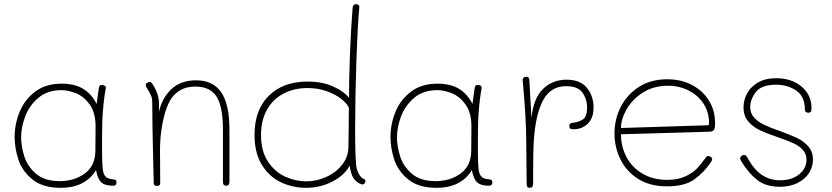

<svg xmlns="http://www.w3.org/2000/svg" viewBox="-20 -891 3977 918"><path d="M537 -19Q537 -3 522 -3Q482 -3 464.5 -19Q447 -35 439 -78Q416 -38 373.5 -15.5Q331 7 270 7Q184 7 135 -33Q86 -73 68 -128Q50 -183 50 -236Q50 -298 74 -356.5Q98 -415 148.5 -453Q199 -491 274 -491Q336 -491 376.5 -467Q417 -443 442 -394L452 -467Q454 -477 456.5 -481Q459 -485 467 -485Q476 -485 481.5 -480.5Q487 -476 486 -470Q477 -424 472 -359Q468 -313 468 -235V-167Q468 -110 471 -84Q474 -58 484.5 -47Q495 -36 518 -34Q528 -33 532.5 -30.5Q537 -28 537 -19ZM436 -168Q437 -219 437 -285Q437 -353 408.5 -392Q380 -431 342.5 -445.5Q305 -460 274 -460Q206 -460 162.5 -422.5Q119 -385 100 -333Q81 -281 81 -236Q81 -192 96 -144Q111 -96 152 -60.5Q193 -25 265 -25Q336 -25 385.5 -61.5Q435 -98 436 -168Z M1077 -271V-22Q1077 -3 1062 -3Q1046 -3 1046 -21V-272Q1046 -378 1016.5 -427.5Q987 -477 913 -477Q849 -477 810.5 -434.5Q772 -392 754 -284Q745 -230 745 -174L746 -14Q746 -2 731 -2Q715 -2 715 -14Q713 -129 711 -189Q710 -225 709 -287.5Q708 -350 708 -398Q708 -418 704 -429Q700 -440 691 -456Q689 -459 680 -474Q677 -479 677 -484Q677 -491 683.5 -495Q690 -499 696 -499Q703 -499 710 -488Q740 -441 740 -398V-356Q754 -421 798.5 -464Q843 -507 918 -507Q998 -507 1037.5 -450Q1077 -393 1077 -271Z M1197 -246Q1197 -366 1265.5 -433.5Q1334 -501 1450 -501Q1521 -501 1573 -477.5Q1625 -454 1649 -423Q1648 -494 1653 -625.5Q1658 -757 1666 -854Q1668 -871 1682 -871Q1690 -871 1694.5 -867Q1699 -863 1698 -856Q1690 -773 1684 -597.5Q1678 -422 1678 -275Q1678 -113 1686 -84Q1693 -60 1703.5 -48Q1714 -36 1724 -33Q1727 -32 1727 -26Q1727 -19 1723 -14Q1719 -9 1713 -9Q1709 -9 1705 -11Q1681 -21 1669 -41Q1657 -61 1652 -99Q1626 -52 1568.5 -22.5Q1511 7 1444 7Q1380 7 1324 -19Q1268 -45 1232.5 -102Q1197 -159 1197 -246ZM1646 -190Q1646 -240 1647 -268L1648 -376Q1640 -395 1613 -417Q1586 -439 1543.5 -454.5Q1501 -470 1450 -470Q1385 -470 1334.5 -443Q1284 -416 1256 -365.5Q1228 -315 1228 -245Q1228 -168 1261.5 -118Q1295 -68 1344.5 -46Q1394 -24 1444 -24Q1494 -24 1541 -45.5Q1588 -67 1617 -105Q1646 -143 1646 -190Z M2334 -19Q2334 -3 2319 -3Q2279 -3 2261.5 -19Q2244 -35 2236 -78Q2213 -38 2170.5 -15.5Q2128 7 2067 7Q1981 7 1932 -33Q1883 -73 1865 -128Q1847 -183 1847 -236Q1847 -298 1871 -356.5Q1895 -415 1945.5 -453Q1996 -491 2071 -491Q2133 -491 2173.5 -467Q2214 -443 2239 -394L2249 -467Q2251 -477 2253.5 -481Q2256 -485 2264 -485Q2273 -485 2278.5 -480.5Q2284 -476 2283 -470Q2274 -424 2269 -359Q2265 -313 2265 -235V-167Q2265 -110 2268 -84Q2271 -58 2281.5 -47Q2292 -36 2315 -34Q2325 -33 2329.5 -30.5Q2334 -28 2334 -19ZM2233 -168Q2234 -219 2234 -285Q2234 -353 2205.5 -392Q2177 -431 2139.5 -445.5Q2102 -460 2071 -460Q2003 -460 1959.5 -422.5Q1916 -385 1897 -333Q1878 -281 1878 -236Q1878 -192 1893 -144Q1908 -96 1949 -60.5Q1990 -25 2062 -25Q2133 -25 2182.5 -61.5Q2232 -98 2233 -168Z M2818 -378Q2818 -326 2790 -299.5Q2762 -273 2723 -273Q2711 -273 2706.5 -276.5Q2702 -280 2702 -288Q2702 -296 2706 -299.5Q2710 -303 2718 -304Q2748 -307 2767.5 -320.5Q2787 -334 2787 -377Q2787 -417 2765 -448Q2743 -479 2687 -479Q2614 -479 2578 -414Q2542 -349 2533 -228Q2529 -174 2529 -70V-14Q2529 7 2513 7Q2505 7 2501.5 2.5Q2498 -2 2498 -13L2496 -226Q2495 -331 2481 -485L2479 -507V-509Q2479 -516 2484 -520Q2489 -524 2496 -524Q2511 -524 2511 -507L2521 -327Q2531 -422 2576.5 -466Q2622 -510 2688 -510Q2755 -510 2786.5 -470.5Q2818 -431 2818 -378Z M2918 -253Q2918 -321 2948 -380Q2978 -439 3035 -475.5Q3092 -512 3170 -512Q3237 -512 3289 -484.5Q3341 -457 3370 -409.5Q3399 -362 3399 -302Q3399 -277 3393 -269Q3387 -261 3365 -261L2949 -249Q2949 -190 2975.5 -140Q3002 -90 3052.5 -60.5Q3103 -31 3170 -31Q3221 -31 3256.5 -47.5Q3292 -64 3312 -85Q3332 -106 3357 -141Q3360 -145 3366 -145Q3373 -145 3379 -140.5Q3385 -136 3385 -129Q3385 -124 3379 -116Q3346 -66 3299.5 -33Q3253 0 3169 0Q3087 0 3030.5 -36Q2974 -72 2946 -130Q2918 -188 2918 -253ZM3363 -292Q3367 -292 3368.5 -294Q3370 -296 3370 -304Q3370 -354 3344.5 -394Q3319 -434 3274 -457.5Q3229 -481 3173 -481Q3105 -481 3054 -448.5Q3003 -416 2976 -368.5Q2949 -321 2949 -279Z M3526 -117Q3519 -128 3519 -133Q3519 -140 3524.5 -145Q3530 -150 3538 -150Q3544 -150 3548 -145.5Q3552 -141 3560 -126Q3615 -29 3710 -29Q3766 -29 3801 -57.5Q3836 -86 3836 -127Q3836 -156 3817.5 -175.5Q3799 -195 3772 -207Q3745 -219 3699 -235Q3646 -253 3613 -268.5Q3580 -284 3557.5 -310.5Q3535 -337 3535 -378Q3535 -413 3552 -444.5Q3569 -476 3604 -496.5Q3639 -517 3691 -517Q3765 -517 3812.5 -477Q3860 -437 3860 -374Q3860 -361 3856.5 -356.5Q3853 -352 3845 -352Q3828 -352 3828 -370Q3828 -430 3787 -458Q3746 -486 3690 -486Q3621 -486 3594 -451Q3567 -416 3567 -379Q3567 -349 3586 -328.5Q3605 -308 3633 -294.5Q3661 -281 3708 -265Q3760 -246 3791.5 -231Q3823 -216 3845 -190.5Q3867 -165 3867 -128Q3867 -93 3848 -63.5Q3829 -34 3793 -16Q3757 2 3709 2Q3642 2 3601 -30Q3560 -62 3526 -117Z"/></svg>

Font: Mali ExtraLight
Style: Regular
Weight: 275
Version: Version 1.000; ttfautohint (v1.6)